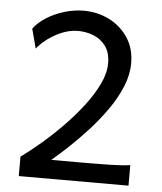

<svg xmlns="http://www.w3.org/2000/svg" viewBox="-52 -771 690 817"><g transform="rotate(5 293.0 -362.5)"><path d="M527.3 -87.9V0H58.6V-83Q98.1 -111.3 144 -150.6Q189.9 -189.9 234.4 -235.6Q278.8 -281.2 315.2 -329.1Q351.6 -377 373.5 -423.3Q395.5 -469.7 395.5 -510.3Q395.5 -556.2 375.2 -584Q355 -611.8 323.2 -624.5Q291.5 -637.2 256.3 -637.2Q211.4 -637.2 163.6 -611.8Q115.7 -586.4 83 -546.9L61 -629.9Q81.1 -657.2 115.2 -678.7Q149.4 -700.2 190.9 -712.6Q232.4 -725.1 273.4 -725.1Q332 -725.1 382.1 -700Q432.1 -674.8 462.6 -628.9Q493.2 -583 493.2 -520Q493.2 -470.7 472.4 -420.2Q451.7 -369.6 417.5 -320.8Q383.3 -272 343 -227.5Q302.7 -183.1 262.7 -145.5Q222.7 -107.9 190.4 -80.6H314.9Q387.2 -80.6 442.6 -81.8Q498 -83 527.3 -87.9Z"/></g></svg>

Font: Andika LitF DSA DSG
Style: Regular
Weight: 400
Designer: Victor Gaultney, Annie Olsen, Julie Remington, Don Collingsworth, Eric Hays, Becca Hirsbrunner
Foundry: SIL International
Version: Version 6.200 ; LitF DSA DSG; ttfautohint (v1.8.3.10-c5d8)